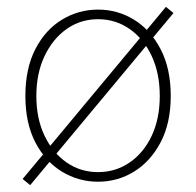

<svg xmlns="http://www.w3.org/2000/svg" viewBox="-20 -518 572 560"><path d="M68 22 46 4 464 -498 486 -480ZM266 12Q209 12 160.5 -17.5Q112 -47 83 -103Q54 -159 54 -238Q54 -318 83 -374.5Q112 -431 160.5 -460.5Q209 -490 266 -490Q323 -490 371 -460.5Q419 -431 448.5 -374.5Q478 -318 478 -238Q478 -159 448.5 -103Q419 -47 371 -17.5Q323 12 266 12ZM266 -16Q317 -16 358 -44Q399 -72 422.5 -122Q446 -172 446 -238Q446 -304 422.5 -354.5Q399 -405 358 -433.5Q317 -462 266 -462Q215 -462 174.5 -433.5Q134 -405 110 -354.5Q86 -304 86 -238Q86 -172 110 -122Q134 -72 174.5 -44Q215 -16 266 -16Z"/></svg>

Font: Assistant ExtraLight ExtraLight
Style: Regular
Weight: 250
Version: Version 3.000